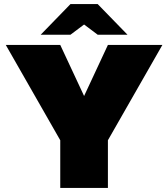

<svg xmlns="http://www.w3.org/2000/svg" viewBox="-20 -920 823 940"><path d="M391.7 -900H458.3L604.2 -750H458.3L391.7 -800L325 -750H179.2L325 -900ZM8.3 -700H275L391.7 -450L508.3 -700H775L508.3 -233.3V0H275V-233.3Z"/></svg>

Font: BoonTook
Style: Regular
Weight: 400
Designer: Sungsit Sawaiwan
Foundry: FontUni
Version: Version 3.0